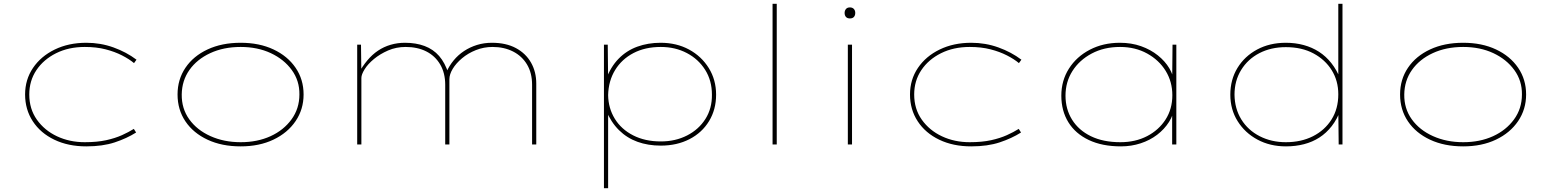

<svg xmlns="http://www.w3.org/2000/svg" viewBox="-20 -760 8160 1010"><path d="M434 10Q339 10 266 -25Q193 -60 152.5 -122Q112 -184 112 -263Q112 -341 153.5 -402.5Q195 -464 268 -499.5Q341 -535 434 -535Q509 -535 577 -510.5Q645 -486 698 -446L685 -428Q660 -449 622 -468.5Q584 -488 535.5 -500.5Q487 -513 426 -513Q341 -513 275 -480Q209 -447 171.5 -391Q134 -335 134 -263Q134 -187 174 -130.5Q214 -74 280 -43Q346 -12 426 -12Q491 -12 538.5 -22.5Q586 -33 621.5 -49Q657 -65 684 -82L696 -63Q647 -32 583.5 -11Q520 10 434 10Z M1246 10Q1147 10 1072 -25Q997 -60 955.5 -121.5Q914 -183 914 -263Q914 -342 955.5 -403.5Q997 -465 1072 -500Q1147 -535 1246 -535Q1344 -535 1418.5 -500Q1493 -465 1535 -403.5Q1577 -342 1577 -263Q1577 -185 1535 -123Q1493 -61 1418.5 -25.5Q1344 10 1246 10ZM1246 -12Q1334 -12 1403 -43.5Q1472 -75 1513.5 -132Q1555 -189 1555 -263Q1556 -335 1515 -391.5Q1474 -448 1404.5 -480.5Q1335 -513 1246 -513Q1156 -513 1086 -480.5Q1016 -448 976.5 -392Q937 -336 936 -263Q935 -189 975.5 -132.5Q1016 -76 1087 -44Q1158 -12 1246 -12Z M1859 0V-525H1879L1881 -369L1866 -374Q1887 -412 1912.5 -442.5Q1938 -473 1968.5 -493.5Q1999 -514 2035 -524.5Q2071 -535 2110 -535Q2168 -535 2213.5 -518Q2259 -501 2290 -465.5Q2321 -430 2339 -373L2332 -372L2328 -380Q2343 -414 2366.5 -442.5Q2390 -471 2421 -491.5Q2452 -512 2489 -523.5Q2526 -535 2568 -535Q2642 -535 2694 -507Q2746 -479 2773.5 -430.5Q2801 -382 2801 -320V0H2779V-314Q2779 -376 2752.5 -420.5Q2726 -465 2679 -489Q2632 -513 2571 -513Q2525 -513 2483.5 -496.5Q2442 -480 2410.5 -453.5Q2379 -427 2361.5 -398Q2344 -369 2344 -343V0H2322V-314Q2322 -376 2295.5 -421Q2269 -466 2222.5 -489.5Q2176 -513 2114 -513Q2064 -513 2021.5 -494.5Q1979 -476 1947 -449.5Q1915 -423 1898 -395.5Q1881 -368 1881 -350V0Z M3157 230V-525H3177L3179 -343L3168 -342Q3192 -408 3234 -451Q3276 -494 3332.5 -514.5Q3389 -535 3455 -535Q3539 -535 3604.5 -499.5Q3670 -464 3708.5 -402Q3747 -340 3747 -262Q3747 -184 3710 -123Q3673 -62 3607 -28Q3541 6 3456 6Q3389 6 3333.5 -14Q3278 -34 3236 -75.5Q3194 -117 3168 -180H3179V230ZM3456 -16Q3533 -16 3594.5 -47.5Q3656 -79 3691 -134.5Q3726 -190 3725 -262Q3725 -336 3689.5 -392.5Q3654 -449 3593 -481Q3532 -513 3456 -513Q3374 -513 3312.5 -481Q3251 -449 3216 -392Q3181 -335 3179 -260Q3180 -191 3214 -135.5Q3248 -80 3310.5 -48Q3373 -16 3456 -16Z M4044 0V-740H4066V0Z M4440 0V-525H4462V0ZM4451 -663Q4437 -663 4430 -671Q4423 -679 4423 -692Q4423 -704 4430 -712.5Q4437 -721 4451 -721Q4464 -721 4471.5 -713Q4479 -705 4479 -692Q4479 -679 4472 -671Q4465 -663 4451 -663Z M5089 10Q4994 10 4921 -25Q4848 -60 4807.5 -122Q4767 -184 4767 -263Q4767 -341 4808.5 -402.5Q4850 -464 4923 -499.5Q4996 -535 5089 -535Q5164 -535 5232 -510.5Q5300 -486 5353 -446L5340 -428Q5315 -449 5277 -468.5Q5239 -488 5190.5 -500.5Q5142 -513 5081 -513Q4996 -513 4930 -480Q4864 -447 4826.5 -391Q4789 -335 4789 -263Q4789 -187 4829 -130.5Q4869 -74 4935 -43Q5001 -12 5081 -12Q5146 -12 5193.5 -22.5Q5241 -33 5276.5 -49Q5312 -65 5339 -82L5351 -63Q5302 -32 5238.5 -11Q5175 10 5089 10Z M5877 10Q5778 10 5707.5 -23.5Q5637 -57 5600 -117Q5563 -177 5563 -257Q5563 -336 5603 -399Q5643 -462 5713 -498.5Q5783 -535 5871 -535Q5932 -535 5982.5 -517Q6033 -499 6071 -468.5Q6109 -438 6131 -401Q6153 -364 6156 -327H6146L6148 -525H6168V0H6146V-188L6159 -203Q6154 -157 6129.5 -118.5Q6105 -80 6067 -51Q6029 -22 5980 -6Q5931 10 5877 10ZM5874 -12Q5953 -12 6014.5 -44Q6076 -76 6111.5 -131.5Q6147 -187 6147 -259Q6147 -330 6112 -387Q6077 -444 6014.5 -478.5Q5952 -513 5872 -513Q5788 -513 5723 -478.5Q5658 -444 5621.5 -386.5Q5585 -329 5585 -257Q5585 -186 5619.5 -130.5Q5654 -75 5718.5 -43.5Q5783 -12 5874 -12Z M6745 10Q6661 10 6595 -25.5Q6529 -61 6490.5 -122.5Q6452 -184 6452 -262Q6452 -341 6489.5 -402.5Q6527 -464 6593 -499.5Q6659 -535 6744 -535Q6794 -535 6838 -523Q6882 -511 6918.5 -487.5Q6955 -464 6983.5 -428Q7012 -392 7031 -344H7020V-740H7042V0H7022L7020 -181L7032 -183Q7014 -133 6985.5 -96.5Q6957 -60 6920.5 -36.5Q6884 -13 6839.5 -1.5Q6795 10 6745 10ZM6744 -12Q6825 -12 6887 -43.5Q6949 -75 6984.5 -131.5Q7020 -188 7020 -264Q7020 -335 6985.5 -390.5Q6951 -446 6889.5 -479Q6828 -512 6744 -512Q6666 -512 6605 -480.5Q6544 -449 6509 -392Q6474 -335 6474 -262Q6475 -188 6510 -131.5Q6545 -75 6606.5 -43.5Q6668 -12 6744 -12Z M7677 10Q7578 10 7503 -25Q7428 -60 7386.5 -121.5Q7345 -183 7345 -263Q7345 -342 7386.5 -403.5Q7428 -465 7503 -500Q7578 -535 7677 -535Q7775 -535 7849.5 -500Q7924 -465 7966 -403.5Q8008 -342 8008 -263Q8008 -185 7966 -123Q7924 -61 7849.5 -25.5Q7775 10 7677 10ZM7677 -12Q7765 -12 7834 -43.5Q7903 -75 7944.5 -132Q7986 -189 7986 -263Q7987 -335 7946 -391.5Q7905 -448 7835.5 -480.5Q7766 -513 7677 -513Q7587 -513 7517 -480.5Q7447 -448 7407.5 -392Q7368 -336 7367 -263Q7366 -189 7406.5 -132.5Q7447 -76 7518 -44Q7589 -12 7677 -12Z"/></svg>

Font: Lexend Tera Thin
Style: Regular
Weight: 250
Version: Version 1.007